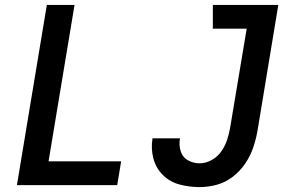

<svg xmlns="http://www.w3.org/2000/svg" viewBox="-20 -755 1192 783"><path d="M794 8Q829 8 864 -1.5Q899 -11 929 -34Q959 -57 980 -88Q1001 -119 1012.5 -153Q1024 -187 1030 -221L1115 -735H848V-638H986L919 -237Q915 -212 907 -187Q899 -162 883.5 -139Q868 -116 843.5 -102.5Q819 -89 794 -89Q768 -89 746 -101.5Q724 -114 716.5 -139.5Q709 -165 714 -191H602Q595 -149 605.5 -109Q616 -69 644.5 -41Q673 -13 712.5 -2.5Q752 8 794 8ZM49 0H458L474 -97H178L284 -735H171Z"/></svg>

Font: Iosevka Sparkle Semibold
Style: Italic
Weight: 600
Italic angle: -9°
Designer: Belleve Invis
Foundry: Belleve Invis
Version: Version 4.5.0; ttfautohint (v1.8.3)